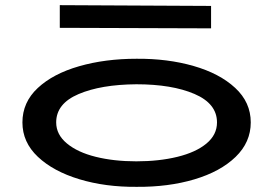

<svg xmlns="http://www.w3.org/2000/svg" viewBox="-20 -712 1061 745"><path d="M67 -237Q67 -315 126.5 -370.5Q186 -426 287 -455Q388 -484 510 -484Q630 -485 731 -456Q832 -427 892.5 -371Q953 -315 953 -237Q953 -160 894 -103Q835 -46 734 -16Q633 14 510 13Q389 14 288 -16.5Q187 -47 127 -103.5Q67 -160 67 -237ZM822 -237Q822 -310 734.5 -347.5Q647 -385 509 -385Q372 -384 285 -347Q198 -310 198 -237Q198 -190 239.5 -155.5Q281 -121 351.5 -103.5Q422 -86 509 -86Q597 -86 668.5 -103.5Q740 -121 781 -155Q822 -189 822 -237ZM799 -602 212 -604V-692L799 -689Z"/></svg>

Font: BioRhyme Expanded
Style: Bold
Weight: 700
Width: 7
Designer: Aoife Mooney
Foundry: Aoife Mooney Type
Version: Version 1.000